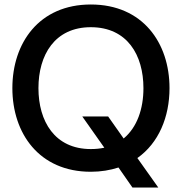

<svg xmlns="http://www.w3.org/2000/svg" viewBox="-20 -752 809 854"><path d="M569 82H684L591 -49C686 -116 734 -232 734 -360C734 -561 615 -732 384 -732C154 -732 35 -561 35 -360C35 -159 154 12 384 12C429 12 470 5 507 -7ZM384 -89C223 -89 151 -213 151 -360C151 -507 223 -631 384 -631C546 -631 618 -507 618 -360C618 -268 590 -186 530 -136L461 -234H346L444 -95C425 -91 406 -89 384 -89Z"/></svg>

Font: Aspekta 500
Style: Regular
Weight: 500
Designer: Ivo Dolenc
Version: Version 2.100